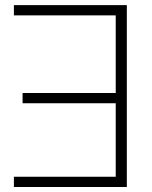

<svg xmlns="http://www.w3.org/2000/svg" viewBox="-20 -748 606 768"><path d="M487.3 -727.5H35.6V-686.5H442.9V-376H70.3V-335H442.9V-41H35.6V0H487.3Z"/></svg>

Font: Raveo Display Display ExLight
Style: Regular
Weight: 200
Designer: Jakub Foglar, Rasmus Andersson (Inter)
Foundry: Jakubfoglar.com
Version: Version 1.100;Glyphs 3.2.3 (3260)